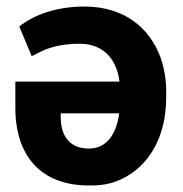

<svg xmlns="http://www.w3.org/2000/svg" viewBox="-20 -559 560 588"><path d="M27 -229C27 -82 105 9 252 9C289 10 322 4 351 -10C435 -49 489 -138 489 -261V-280C489 -316 483 -350 472 -382C439 -473 361 -539 239 -539C155 -539 86 -515 39 -478L77 -387C88 -392 97 -397 107 -402C139 -417 177 -425 224 -425C299 -425 338 -375 346 -309H27ZM166 -200V-212H345C338 -158 313 -104 252 -104C194 -104 166 -142 166 -200Z"/></svg>

Font: Asimov Pro
Style: Bd
Weight: 700
Designer: Google
Version: Version 2.000980; 2014